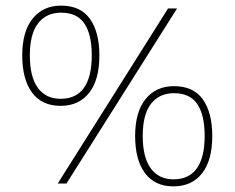

<svg xmlns="http://www.w3.org/2000/svg" viewBox="-20 -652 833 682"><path d="M195 -276Q129 -276 94 -323Q59 -370 59 -455Q59 -540 96 -586Q133 -632 197 -632Q266 -632 299.5 -585Q333 -538 333 -455Q333 -368 296.5 -322Q260 -276 195 -276ZM577 -622H609L216 0H185ZM195 -301Q251 -301 278.5 -340.5Q306 -380 306 -455Q306 -529 280 -568Q254 -607 197 -607Q145 -607 115.5 -569.5Q86 -532 86 -455Q86 -379 114.5 -340Q143 -301 195 -301ZM596 10Q530 10 495 -37Q460 -84 460 -169Q460 -254 497 -300Q534 -346 598 -346Q667 -346 700.5 -299Q734 -252 734 -169Q734 -82 697.5 -36Q661 10 596 10ZM596 -15Q652 -15 679.5 -54.5Q707 -94 707 -169Q707 -243 681 -282Q655 -321 598 -321Q546 -321 516.5 -283.5Q487 -246 487 -169Q487 -93 515.5 -54Q544 -15 596 -15Z"/></svg>

Font: Noto Sans Bengali UI Thin
Style: Regular
Weight: 100
Designer: Jelle Bosma - Monotype Design Team
Foundry: Monotype Imaging Inc.
Version: Version 2.003; ttfautohint (v1.8.4.7-5d5b)